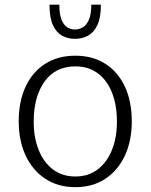

<svg xmlns="http://www.w3.org/2000/svg" viewBox="-20 -771 628 801"><path d="M294.4 9.8Q221.7 9.8 168.7 -25.4Q115.7 -60.5 86.9 -122.3Q58.1 -184.1 58.1 -264.2Q58.1 -347.7 86.7 -409.2Q115.2 -470.7 168.2 -504.6Q221.2 -538.6 294.4 -538.6Q367.2 -538.6 419.9 -504.6Q472.7 -470.7 501.2 -409.2Q529.8 -347.7 529.8 -264.2Q529.8 -184.1 501.2 -122.3Q472.7 -60.5 419.9 -25.4Q367.2 9.8 294.4 9.8ZM294.4 -34.7Q349.1 -34.7 387.9 -64.5Q426.8 -94.2 447.3 -146Q467.8 -197.8 467.8 -263.2Q467.8 -332.5 447.3 -384.5Q426.8 -436.5 387.9 -465.3Q349.1 -494.1 294.4 -494.1Q211.4 -494.1 166 -430.9Q120.6 -367.7 120.6 -263.7Q120.6 -197.8 141.1 -146Q161.6 -94.2 200.4 -64.5Q239.3 -34.7 294.4 -34.7ZM292.5 -608.9Q264.2 -608.9 240 -621.6Q215.8 -634.3 201.2 -665.3Q186.5 -696.3 186.5 -751.5H227.5Q227.5 -710 237.3 -687.3Q247.1 -664.6 262 -656.2Q276.9 -647.9 292.5 -647.9Q308.6 -647.9 324.2 -656.2Q339.8 -664.6 350.3 -687.3Q360.8 -710 360.8 -751.5H400.9Q400.9 -696.3 385.7 -665.3Q370.6 -634.3 345.9 -621.6Q321.3 -608.9 292.5 -608.9Z"/></svg>

Font: Comme ExtraLight
Style: Regular
Weight: 250
Version: Version 1.000;gftools[0.9.27]